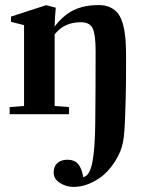

<svg xmlns="http://www.w3.org/2000/svg" viewBox="-20 -445 561 748"><path d="M17.6 0V-27.8L73.7 -32.2V-347.2L22.9 -359.9V-380.4L159.7 -424.8L197.3 -415Q193.8 -382.8 192.9 -341.3Q226.1 -385.7 267.1 -405.5Q308.1 -425.3 364.3 -425.3Q391.1 -425.3 410.2 -416Q429.2 -406.7 440.9 -390.9Q452.6 -375 459.5 -348.6Q466.3 -322.3 468.8 -293Q471.2 -263.7 471.2 -222.7Q471.2 -111.8 469.7 -59.6Q467.3 44.4 462.4 87.6Q457.5 130.9 439.9 163.1Q408.7 223.1 361.1 253.2Q313.5 283.2 266.1 283.2Q237.8 283.2 213.4 267.6Q189 252 189 227.1Q189 203.6 203.6 190.4Q218.3 177.2 242.7 177.2Q269.5 177.2 284.2 193.8Q298.8 210.4 304.2 245.1Q329.1 240.7 339.6 188.5Q350.1 136.2 351.1 33.7Q352.5 -106 352.5 -247.1Q352.5 -307.6 341.8 -333Q331.1 -358.4 294.4 -358.4Q230 -358.4 192.9 -311V-32.2L249 -27.8V0Z"/></svg>

Font: Elstob 18pt
Style: Bold
Weight: 700
Designer: Peter S. Baker
Version: Version 1.015